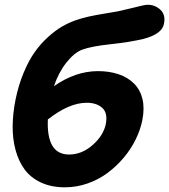

<svg xmlns="http://www.w3.org/2000/svg" viewBox="-20 -735 718 815"><path d="M255.9 60.1Q197.8 60.1 154.1 39.8Q110.4 19.5 84.7 -15.4Q59.1 -50.3 46.1 -97.9Q33.2 -145.5 33.7 -199.2Q34.2 -252.9 45.9 -312Q58.6 -374.5 80.8 -427.2Q103 -480 128.2 -515.1Q153.3 -550.3 184.3 -578.1Q215.3 -606 242.2 -621.6Q269 -637.2 297.9 -647.9Q325.7 -657.7 356.4 -664.6Q387.2 -671.4 426.3 -677.7Q465.3 -684.1 481 -687Q505.9 -692.4 535.4 -699.7Q564.9 -707 581.8 -710.9Q598.6 -714.8 606.9 -714.8Q638.2 -714.8 661.1 -693.4Q684.1 -671.9 675.8 -632.8Q667 -590.3 588.9 -569.8Q532.2 -556.2 450 -547.4Q367.7 -538.6 328.1 -523.9Q294.4 -510.7 261.5 -469Q228.5 -427.2 209 -369.1Q300.3 -433.1 396 -433.1Q444.3 -433.1 483.4 -419.9Q522.5 -406.7 548.8 -380.4Q575.2 -354 584.7 -314.9Q594.2 -275.9 584 -224.1Q575.7 -183.6 555.9 -143.1Q536.1 -102.5 505.6 -66.2Q475.1 -29.8 437.3 -1.5Q399.4 26.9 352.3 43.5Q305.2 60.1 255.9 60.1ZM348.1 -298.8Q273.4 -298.8 183.1 -228Q176.8 -79.1 272.9 -79.1Q327.6 -79.1 373.5 -119.6Q419.4 -160.2 429.2 -209Q438 -255.4 414.1 -277.1Q390.1 -298.8 348.1 -298.8Z"/></svg>

Font: Shantell Sans Bouncy
Style: Bold Italic
Weight: 700
Italic angle: -11.31°
Designer: Stephen Nixon, Anya Danilova, Shantell Martin
Foundry: Arrow Type
Version: Version 1.006;[9816181b4]